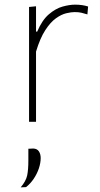

<svg xmlns="http://www.w3.org/2000/svg" viewBox="-20 -524 429 826"><path d="M105 0Q105 -56.5 105 -108.5Q105 -160.5 105 -221V-271Q105 -324.5 105 -381.5Q105 -438.5 105 -494L135 -497V-388H140Q161 -437.5 190.2 -462.5Q219.5 -487.5 249.5 -495.8Q279.5 -504 303 -504Q319 -504 332.8 -502Q346.5 -500 359 -496L356 -462Q342 -466.5 330.2 -469.2Q318.5 -472 301 -472Q286.5 -472 265.2 -467Q244 -462 220.5 -445.2Q197 -428.5 174.8 -394.2Q152.5 -360 135 -302V-221Q135 -160.5 135 -108.5Q135 -56.5 135 0ZM69 282Q91.5 255.5 96.8 231.2Q102 207 102 165Q102 153 102 140.5Q102 128 102 116L123 115Q139.5 115.5 147.2 127Q155 138.5 155 156Q155 177.5 147 201Q139 224.5 124.8 245.5Q110.5 266.5 92 281Z"/></svg>

Font: Commissioner Thin Thin
Style: Regular
Weight: 250
Version: Version 1.000